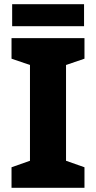

<svg xmlns="http://www.w3.org/2000/svg" viewBox="-20 -896 459 916"><path d="M381 -876H38V-771H381ZM383 0V-98L295 -129V-586L383 -616V-714H35V-616L123 -586V-129L35 -98V0Z"/></svg>

Font: Noto Sans Lao UI ExtBd
Style: Regular
Weight: 800
Designer: Monotype Design Team
Foundry: Monotype Imaging Inc.
Version: Version 2.000